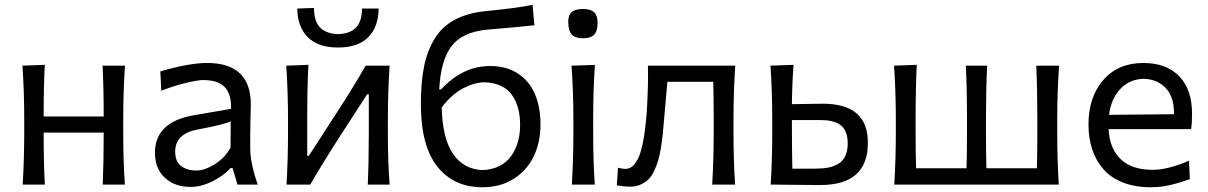

<svg xmlns="http://www.w3.org/2000/svg" viewBox="-20 -770 5039 801"><path d="M494.1 -269V-219.2Q494.1 -93.8 501 0H408.7Q412.6 -97.7 412.6 -216.8H162.1Q162.1 -91.8 167 0H74.7Q81.1 -106.4 81.1 -219.2V-269Q81.1 -386.2 73.7 -496.1L167 -499.5Q162.1 -411.6 162.1 -284.2H412.6Q412.6 -410.2 407.7 -496.1H501.5Q494.1 -396 494.1 -269Z M775.9 9.8Q708.5 9.8 667.5 -28.6Q626.5 -66.9 626.5 -133.3Q626.5 -260.7 788.1 -289.1L943.8 -315.9Q944.8 -344.7 939 -366.2Q933.1 -387.7 922.6 -400.9Q912.1 -414.1 896.2 -422.1Q880.4 -430.2 863.8 -433.1Q847.2 -436 826.7 -436Q804.2 -436 753.7 -423.6Q703.1 -411.1 652.8 -391.6L648.9 -472.2Q770 -507.3 843.8 -507.3Q1026.4 -507.3 1026.4 -334Q1026.4 -320.3 1025.1 -277.1Q1023.9 -233.9 1023.9 -210.9V-151.4Q1023.9 -89.4 1055.2 0H970.7L950.2 -68.8H941.9Q912.6 -36.6 866 -13.4Q819.3 9.8 775.9 9.8ZM799.8 -58.6Q833.5 -58.6 875.7 -84.7Q918 -110.8 941.9 -154.3L942.4 -264.2Q917 -250.5 808.6 -230.5Q710.9 -213.9 710.9 -137.2Q710.9 -96.2 735.4 -77.4Q759.8 -58.6 799.8 -58.6Z M1389.6 -571.8Q1306.6 -571.8 1263.7 -615.2Q1220.7 -658.7 1220.2 -734.4L1290 -736.8Q1290 -682.6 1314.5 -656.2Q1338.9 -629.9 1389.6 -627.4Q1441.4 -629.4 1465.8 -655.8Q1490.2 -682.1 1490.2 -734.4H1559.6Q1559.1 -658.2 1516.6 -615Q1474.1 -571.8 1389.6 -571.8ZM1274.4 0H1175.3Q1181.6 -106.4 1181.6 -219.2V-269Q1181.6 -386.2 1174.3 -496.1L1266.6 -499.5Q1261.7 -409.7 1261.7 -277.8V-120.1H1268.6L1375 -284.7Q1452.6 -403.3 1505.4 -496.1H1605.5Q1598.1 -386.2 1598.1 -269V-219.2Q1598.1 -92.3 1605.5 0H1514.2Q1518.6 -92.8 1518.6 -216.3V-376.5H1511.7L1406.2 -213.9Q1327.1 -91.3 1274.4 0Z M2024.9 -494.6Q2093.3 -494.6 2141.1 -462.9Q2189 -431.2 2211.9 -377Q2234.9 -322.8 2234.9 -251Q2234.9 -177.2 2206.8 -118.2Q2178.7 -59.1 2123 -23.9Q2067.4 11.2 1992.2 11.2Q1873 11.2 1804.4 -75.2Q1735.8 -161.6 1735.8 -336.4Q1735.8 -426.3 1749 -491.9Q1762.2 -557.6 1793 -608.2Q1823.7 -658.7 1876.7 -687.3Q1929.7 -715.8 2006.3 -723.6Q2145.5 -737.3 2201.7 -750L2209.5 -664.6Q2124 -655.3 2013.7 -646.5Q1908.2 -636.7 1863.3 -577.1Q1818.4 -517.6 1812.5 -397H1820.3Q1910.2 -494.6 2024.9 -494.6ZM1991.7 -60.5Q2031.7 -61.5 2062.5 -76.9Q2093.3 -92.3 2112.1 -118.4Q2130.9 -144.5 2140.4 -177.5Q2149.9 -210.4 2149.9 -249Q2149.9 -287.1 2141.6 -317.9Q2133.3 -348.6 2116.2 -373.3Q2099.1 -397.9 2069.6 -411.9Q2040 -425.8 2000 -426.8Q1958.5 -425.8 1911.6 -401.4Q1864.7 -377 1822.8 -321.8Q1825.7 -193.4 1869.6 -128.7Q1913.6 -64 1991.7 -60.5Z M2350.6 -680.2Q2350.6 -707.5 2365.2 -720Q2379.9 -732.4 2412.6 -732.4Q2444.3 -732.4 2458.7 -718.8Q2473.1 -705.1 2473.1 -675.8Q2473.1 -640.6 2458.7 -625.5Q2444.3 -610.4 2411.6 -610.4Q2378.9 -610.4 2364.7 -626.5Q2350.6 -642.6 2350.6 -680.2ZM2461.4 0H2365.7Q2372.1 -106.4 2372.1 -219.2V-269Q2372.1 -389.6 2364.3 -496.1L2461.9 -499Q2454.6 -397.9 2454.6 -269V-219.2Q2454.6 -93.8 2461.4 0Z M3040 -269V-219.2Q3040 -93.8 3046.9 0H2951.2Q2957.5 -106.4 2957.5 -219.2V-269Q2957.5 -363.8 2955.6 -428.7H2764.2Q2755.9 -339.4 2750.5 -272.9Q2747.6 -235.4 2744.9 -209.7Q2742.2 -184.1 2737.1 -152.1Q2731.9 -120.1 2725.3 -98.9Q2718.8 -77.6 2708.3 -55.4Q2697.8 -33.2 2684.1 -20.5Q2670.4 -7.8 2651.4 0.5Q2632.3 8.8 2608.4 8.8Q2587.4 8.8 2553.2 3.4L2558.1 -70.3Q2576.7 -65.4 2587.9 -65.4Q2600.1 -65.4 2610.4 -70.8Q2620.6 -76.2 2628.7 -87.2Q2636.7 -98.1 2643.1 -110.8Q2649.4 -123.5 2654.3 -142.6Q2659.2 -161.6 2662.8 -178.5Q2666.5 -195.3 2669.4 -219Q2672.4 -242.7 2674.3 -259.8Q2676.3 -276.9 2678.2 -301.8Q2685.1 -415.5 2683.1 -496.1H3047.4Q3040 -386.2 3040 -269Z M3412.1 -337.4Q3506.3 -337.4 3553.7 -296.9Q3601.1 -256.3 3600.6 -173.3Q3600.6 2 3401.4 2Q3356.4 2 3286.6 1Q3216.8 0 3195.3 0Q3201.7 -106.4 3201.7 -219.2V-269Q3201.7 -386.2 3194.3 -496.1L3290.5 -499.5Q3284.7 -421.4 3283.7 -335.4ZM3285.6 -66.4H3381.8Q3412.6 -66.4 3435.1 -70.8Q3457.5 -75.2 3477.1 -86.4Q3496.6 -97.7 3506.6 -119.4Q3516.6 -141.1 3516.6 -172.9Q3516.6 -197.8 3509.5 -216.1Q3502.4 -234.4 3491.7 -244.1Q3481 -253.9 3464.8 -259.8Q3448.7 -265.6 3434.8 -267.3Q3420.9 -269 3403.3 -269H3283.7Q3283.7 -135.3 3285.6 -66.4Z M4390.6 -269V-219.2Q4390.6 -106.4 4397 0H3710.9Q3717.3 -106.4 3717.3 -219.2V-269Q3717.3 -386.2 3710 -496.1L3804.7 -499.5Q3799.8 -406.2 3799.8 -269V-219.2Q3799.8 -129.9 3801.8 -67.9H4012.2Q4014.2 -129.9 4014.2 -219.2V-269Q4014.2 -404.3 4009.3 -496.1H4098.1Q4093.3 -391.6 4093.3 -269V-219.2Q4093.3 -129.9 4095.2 -67.9H4305.7Q4307.6 -129.9 4307.6 -219.2V-269Q4307.6 -401.9 4303.2 -496.1H4398.4Q4390.6 -389.6 4390.6 -269Z M4953.1 -294.4Q4953.1 -257.3 4949.2 -231.4H4605Q4608.9 -150.4 4655.3 -106Q4701.7 -61.5 4789.1 -61.5Q4852.1 -61.5 4940.4 -99.6L4943.8 -22.5Q4942.4 -22 4928.7 -17.6Q4915 -13.2 4910.9 -11.7Q4906.7 -10.3 4893.3 -6.3Q4879.9 -2.4 4872.6 -0.7Q4865.2 1 4852.1 3.9Q4838.9 6.8 4828.9 8.1Q4818.8 9.3 4806.2 10.3Q4793.5 11.2 4781.2 11.2Q4715.8 11.2 4665.5 -8.3Q4615.2 -27.8 4584 -63.2Q4552.7 -98.6 4536.9 -146Q4521 -193.4 4521 -251Q4521 -365.2 4582.8 -436.3Q4644.5 -507.3 4750.5 -507.3Q4845.7 -507.3 4899.4 -452.1Q4953.1 -397 4953.1 -294.4ZM4751.5 -441.4Q4691.4 -439.5 4653.3 -398.4Q4615.2 -357.4 4606.9 -291L4877.9 -293.5V-296.9Q4877.9 -365.2 4843.8 -402.1Q4809.6 -439 4751.5 -441.4Z"/></svg>

Font: Commissioner Flair
Style: Regular
Weight: 400
Designer: Kostas Bartsokas
Foundry: Kostas Bartsokas
Version: Version 1.000